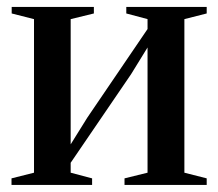

<svg xmlns="http://www.w3.org/2000/svg" viewBox="-20 -522 616 542"><path d="M12.5 0V-18.5L76 -34.5V-468L13 -484V-502.5H245V-484L179.5 -468V-114.5L226.5 -190L396.5 -440V-468L336.5 -484V-502.5H563.5V-484L500.5 -468V-34.5L563.5 -18.5V0H331.5V-18.5L396.5 -34.5V-388L350 -312.5L179.5 -62.5V-34.5L240 -18.5V0Z"/></svg>

Font: Merriweather 144pt Medium
Style: Regular
Weight: 500
Version: Version 2.100